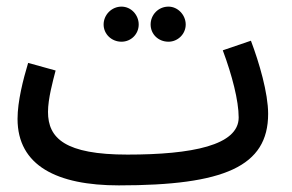

<svg xmlns="http://www.w3.org/2000/svg" viewBox="-20 -539 882 580"><path d="M347 -413C376 -413 399 -436 399 -465C399 -494 376 -519 347 -519C317 -519 293 -494 293 -465C293 -436 317 -413 347 -413ZM489 -413C517 -413 541 -436 541 -465C541 -494 517 -519 489 -519C458 -519 435 -494 435 -465C435 -436 458 -413 489 -413ZM339 21C657 21 790 -36 790 -195C790 -258 763 -350 738 -416L653 -387C681 -312 701 -235 701 -184C701 -100 560 -72 365 -72C177 -72 125 -121 125 -201C125 -241 140 -295 148 -326L65 -349C50 -299 33 -233 33 -180C33 -38 153 21 339 21Z"/></svg>

Font: Noto Sans Arabic Cond Med
Style: Regular
Weight: 500
Width: 3
Designer: Monotype Design Team, Nadine Chahine, Nizar Qandah and Khaled Hosny
Foundry: Monotype Imaging Inc.
Version: Version 2.012